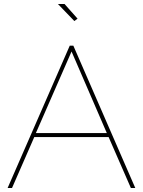

<svg xmlns="http://www.w3.org/2000/svg" viewBox="-20 -938 714 958"><path d="M269 -918H302L367 -845L351 -833ZM328 -710H346L655 0H633L522 -254H151L40 0H18ZM513 -274 337 -681 159 -274Z"/></svg>

Font: Raleway-v4020 Thin
Style: Regular
Weight: 250
Designer: Matt McInerney, Pablo Impallari, Rodrigo Fuenzalida
Foundry: Matt McInerney, Pablo Impallari, Rodrigo Fuenzalida
Version: Version 4.020;PS 004.020;hotconv 1.0.88;makeotf.lib2.5.64775